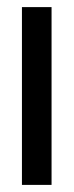

<svg xmlns="http://www.w3.org/2000/svg" viewBox="-20 -520 207 540"><path d="M125 0H41.7V-500H125Z"/></svg>

Font: Yulong
Style: Regular
Weight: 400
Designer: GGBotNet
Foundry: f0n7.com
Version: 1.00